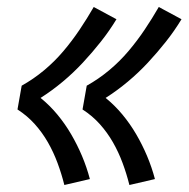

<svg xmlns="http://www.w3.org/2000/svg" viewBox="-20 -619 540 549"><path d="M350 -90Q342 -122 330.5 -153Q319 -184 303 -212Q287 -240 265.5 -264Q244 -288 216 -306L228 -374Q262 -393 292 -418Q322 -443 347 -472.5Q372 -502 393.5 -534Q415 -566 434 -599L499 -564Q479 -531 454.5 -500Q430 -469 403 -440Q376 -411 345.5 -385.5Q315 -360 282 -339Q308 -318 330 -291.5Q352 -265 369.5 -235Q387 -205 400.5 -173Q414 -141 423 -107ZM164 -90Q156 -122 144.5 -153Q133 -184 117 -212Q101 -240 79.5 -264Q58 -288 30 -306L42 -374Q76 -393 106 -418Q136 -443 161 -472.5Q186 -502 207.5 -534Q229 -566 248 -599L313 -564Q293 -531 268.5 -500Q244 -469 217 -440Q190 -411 159.5 -385.5Q129 -360 96 -339Q122 -318 144 -291.5Q166 -265 183.5 -235Q201 -205 214.5 -173Q228 -141 237 -107Z"/></svg>

Font: Iosevka Curly
Style: Italic
Weight: 400
Italic angle: -9°
Monospace: yes
Designer: Belleve Invis
Foundry: Belleve Invis
Version: Version 22.1.2; ttfautohint (v1.8.4)